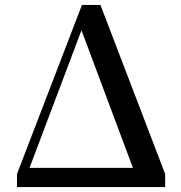

<svg xmlns="http://www.w3.org/2000/svg" viewBox="-20 -760 737 780"><path d="M311 -637 520 -78H100ZM61 0H651V-53L388 -740H313L49 -53V0Z"/></svg>

Font: GenKiMin2 TW SB
Style: Regular
Weight: 600
Version: Version 2.100;PS 2.1;hotconv 16.6.51;makeotf.lib2.5.65220 DE